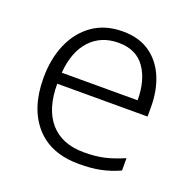

<svg xmlns="http://www.w3.org/2000/svg" viewBox="-103 -645 759 759"><g transform="rotate(20 276.0 -266.0)"><path d="M290 -542Q358 -542 403.5 -510.5Q449 -479 472.5 -424Q496 -369 496 -298V-259H116Q116 -153 165.5 -96.5Q215 -40 307 -40Q356 -40 393 -48.5Q430 -57 474 -76V-24Q434 -6 395 2Q356 10 305 10Q185 10 121 -63Q57 -136 57 -262Q57 -343 84.5 -406Q112 -469 164 -505.5Q216 -542 290 -542ZM289 -494Q216 -494 170.5 -445Q125 -396 118 -306H437Q437 -390 400.5 -442Q364 -494 289 -494Z"/></g></svg>

Font: Noto Traditional Nushu Light
Style: Regular
Weight: 300
Designer: LIU Zhao
Foundry: LiuZhao Studio
Version: Version 2.003; ttfautohint (v1.8.4.7-5d5b)